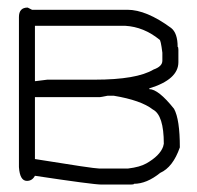

<svg xmlns="http://www.w3.org/2000/svg" viewBox="-20 -493 528 515"><path d="M54.2 -472.7 65.9 -466.8H321.8Q372.6 -466.8 439 -418Q456.5 -404.3 456.5 -367.2Q458.5 -367.2 458.5 -359.4V-326.2Q458.5 -279.8 380.4 -255.9V-253.9Q404.8 -253.9 446.8 -201.2Q462.4 -172.9 462.4 -97.7Q443.8 -44.4 409.7 -29.3Q373.5 0 339.4 0Q339.4 2 331.5 2H251.5Q230 2 73.7 -21.5Q66.4 -7.8 52.2 -7.8Q33.2 -7.8 30.8 -44.9V-447.3Q30.8 -472.7 54.2 -472.7ZM73.7 -423.8V-275.4H75.7Q104 -279.3 106.9 -279.3H233.9Q346.7 -279.3 392.1 -306.6Q415.5 -314.9 415.5 -330.1V-351.6Q411.1 -386.7 407.7 -386.7Q365.7 -420.9 315.9 -423.8ZM247.6 -232.4H73.7V-66.4Q231 -41 245.6 -41H323.7Q355.5 -44.9 372.6 -54.7Q408.7 -75.2 417.5 -99.6L419.4 -107.4Q419.4 -184.1 390.1 -199.2Q358.4 -224.1 284.7 -236.3H269Q250 -232.4 247.6 -232.4Z"/></svg>

Font: CEF Fonts CJK
Style: Regular
Weight: 400
Designer: PartyBoss (派对大魔王)
Version: Release 2.25